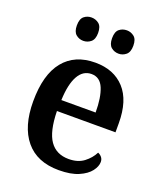

<svg xmlns="http://www.w3.org/2000/svg" viewBox="-140 -842 800 943"><g transform="rotate(20 260.0 -370.0)"><path d="M279 10Q165 10 105.5 -62Q46 -134 46 -265Q46 -405 104 -476.5Q162 -548 269 -548Q366 -548 422 -487Q478 -426 478 -307V-260H172Q174 -154 207.5 -106Q241 -58 306 -58Q354 -58 385 -81.5Q416 -105 432 -137Q443 -133 451.5 -123Q460 -113 460 -98Q460 -75 441 -50Q422 -25 382 -7.5Q342 10 279 10ZM353 -318Q353 -396 334 -442.5Q315 -489 270 -489Q226 -489 201.5 -445Q177 -401 174 -318ZM360 -628Q337 -628 320.5 -642Q304 -656 304 -689Q304 -723 320.5 -736.5Q337 -750 360 -750Q381 -750 398 -736.5Q415 -723 415 -689Q415 -656 398 -642Q381 -628 360 -628ZM175 -628Q153 -628 136.5 -642Q120 -656 120 -689Q120 -723 136.5 -736.5Q153 -750 175 -750Q197 -750 214 -736.5Q231 -723 231 -689Q231 -656 214 -642Q197 -628 175 -628Z"/></g></svg>

Font: Noto Serif Ethiopic SemiCondensed SemiBold
Style: Regular
Weight: 600
Width: 4
Designer: Monotype Design Team
Foundry: Monotype Imaging Inc.
Version: Version 2.102; ttfautohint (v1.8.4.7-5d5b)